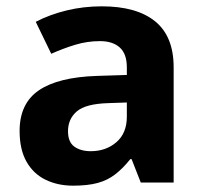

<svg xmlns="http://www.w3.org/2000/svg" viewBox="-20 -577 644 607"><path d="M302 -557Q412 -557 470.5 -509.5Q529 -462 529 -364V0H425L396 -74H392Q369 -45 344.5 -26Q320 -7 288.5 1.5Q257 10 211 10Q163 10 124.5 -8.5Q86 -27 64 -65.5Q42 -104 42 -163Q42 -250 103 -291.5Q164 -333 286 -337L381 -340V-364Q381 -407 358.5 -427Q336 -447 296 -447Q256 -447 218 -435.5Q180 -424 142 -407L93 -508Q137 -531 190.5 -544Q244 -557 302 -557ZM323 -251Q251 -249 223 -225Q195 -201 195 -162Q195 -128 215 -113.5Q235 -99 267 -99Q315 -99 348 -127.5Q381 -156 381 -208V-253Z"/></svg>

Font: Noto Sans Thai
Style: Bold
Weight: 700
Designer: Monotype Design Team
Foundry: Monotype Imaging Inc.
Version: Version 2.001